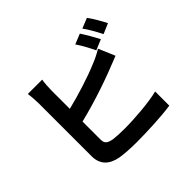

<svg xmlns="http://www.w3.org/2000/svg" viewBox="-199 -1105 1399 1399"><g transform="rotate(-45 500.0 -406.0)"><path d="M856 -855 777 -823C805 -785 837 -727 858 -685L937 -719C920 -754 883 -818 856 -855ZM738 -810 659 -778C686 -739 717 -680 737 -639L818 -673C799 -710 763 -773 738 -810ZM307 -767H159C164 -737 167 -685 167 -663V-118C167 -32 217 16 304 32C347 39 407 43 472 43C582 43 734 36 828 22V-124C746 -102 584 -89 480 -89C435 -89 394 -91 364 -95C319 -104 299 -115 299 -158V-343C477 -387 639 -443 808 -512L754 -639C715 -615 681 -599 645 -585C556 -547 417 -503 299 -474V-663C299 -691 302 -737 307 -767Z"/></g></svg>

Font: DAIFUKU Sans JP
Style: Bold
Weight: 700
Designer: Original font ‘Source Han Sans JP’ : Ryoko NISHIZUKA  (kana, bopomofo & ideographs); Paul D. Hunt (Latin, Greek & Cyrill
Foundry: Daifuku
Version: Version 1.001